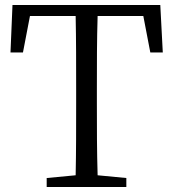

<svg xmlns="http://www.w3.org/2000/svg" viewBox="-20 -749 693 769"><path d="M554 -685 582 -539H632L622 -729H30L22 -539H72L100 -685H283C285 -589 285 -490 285 -392V-337C285 -239 285 -142 283 -47L167 -36V0H486V-36L371 -47C368 -143 368 -241 368 -337V-392C368 -492 368 -590 371 -685Z"/></svg>

Font: Source Han Serif K
Style: Regular
Weight: 400
Designer: Ryoko NISHIZUKA 西塚涼子 (kana & ideographs); Frank Grießhammer (Latin, Greek & Cyrillic); Wenlong ZHANG 张文龙 (bopomofo); San
Foundry: Adobe Systems Incorporated
Version: Version 1.001;PS 1.001;hotconv 16.6.54;makeotf.lib2.5.65590